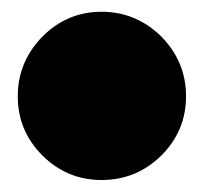

<svg xmlns="http://www.w3.org/2000/svg" viewBox="-20 -297 337 322"><path d="M51.3 -235.8Q92.8 -277.3 150.4 -277.3Q208 -277.3 250.5 -235.8Q292 -193.4 292 -135.5Q292 -77.6 250.5 -36.1Q208.5 4.9 150.4 4.9Q92.3 4.9 51 -36.4Q9.8 -77.6 9.8 -135.5Q9.8 -193.4 51.3 -235.8Z"/></svg>

Font: Modak
Style: Regular
Weight: 400
Version: Version 1.036;PS Version 1.000;hotconv 1.0.79;makeotf.lib2.5